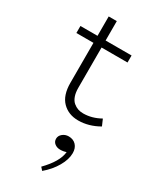

<svg xmlns="http://www.w3.org/2000/svg" viewBox="-242 -675 929 1123"><g transform="rotate(30 222.5 -113.5)"><path d="M425.8 -24.9Q357.4 14.2 287.1 14.2Q221.2 14.2 179.7 -27.8Q138.2 -69.8 138.2 -153.8V-423.8H22.9V-471.2H138.2V-602.1H192.9V-471.2H368.2V-423.8H192.9V-151.9Q192.9 -119.1 201.4 -95.7Q210 -72.3 224.9 -59.8Q239.7 -47.4 256.1 -41.7Q272.5 -36.1 292 -36.1Q350.6 -36.1 407.2 -67.9ZM287.1 122.1Q318.4 122.1 337.2 142.1Q356 162.1 356 195.8Q356 238.3 328.1 286.6Q300.3 335 252.9 375L235.8 356Q315.4 274.9 321.8 208Q304.2 214.8 280.8 214.8Q259.8 214.8 244.4 202.9Q229 190.9 229 170.9Q229 150.9 246.3 136.5Q263.7 122.1 287.1 122.1Z"/></g></svg>

Font: BioRhyme Light
Style: Regular
Weight: 300
Designer: Aoife Mooney
Foundry: Aoife Mooney Type
Version: Version 1.500;PS 001.500;hotconv 1.0.88;makeotf.lib2.5.64775